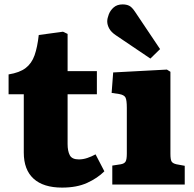

<svg xmlns="http://www.w3.org/2000/svg" viewBox="-20 -838 882 872"><path d="M262 14Q177 14 132.5 -26.5Q88 -67 88 -145V-410H19V-500Q69 -508 96.5 -529Q124 -550 137 -587Q150 -624 156 -679L266 -694L287 -684V-515H420V-410H287V-184Q287 -152 297 -133Q307 -114 338 -114Q357 -114 376.5 -120.5Q396 -127 414 -137L454 -60Q423 -29 376 -7.5Q329 14 262 14Z M490 0V-86L529 -92Q545 -95 550.5 -104.5Q556 -114 556 -141V-348Q556 -383 550 -395Q544 -407 521 -411L487 -416L494 -509L738 -522L754 -512V-140Q754 -114 759 -105Q764 -96 781 -92L819 -85V0ZM663 -572 506 -678Q485 -692 476 -708.5Q467 -725 467 -741Q467 -754 474 -772.5Q481 -791 496.5 -804.5Q512 -818 537 -818Q554 -818 566.5 -812Q579 -806 593 -785L707 -615Z"/></svg>

Font: Literata 12pt ExtraBold
Style: Regular
Weight: 800
Designer: Latin by Veronika Burian and Jose Scaglione. Greek by Irene Vlachou. Cyrillic by Vera Evstafieva.
Foundry: TypeTogether
Version: Version 3.002